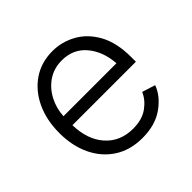

<svg xmlns="http://www.w3.org/2000/svg" viewBox="-143 -704 866 866"><g transform="rotate(-45 290.0 -270.5)"><path d="M304.7 11.7Q228 11.7 172.1 -24.2Q116.2 -60.1 85.7 -123.5Q55.2 -187 55.2 -269.5Q55.2 -352.1 85.2 -416Q115.2 -480 169.2 -516.6Q223.1 -553.2 294.4 -553.2Q354 -553.2 407.2 -523.9Q460.4 -494.6 493.7 -434.6Q526.9 -374.5 526.9 -281.7V-252.9H122.1Q124 -159.7 173.3 -103.8Q222.7 -47.9 305.2 -47.9Q362.3 -47.9 398.9 -74.2Q435.5 -100.6 450.7 -136.7L513.7 -116.7Q495.1 -65.4 441.2 -26.9Q387.2 11.7 304.7 11.7ZM122.1 -310.1H460Q454.6 -389.6 411.1 -441.7Q367.7 -493.7 294.4 -493.7Q245.1 -493.7 207.5 -468.8Q169.9 -443.8 147.5 -402.1Q125 -360.4 122.1 -310.1Z"/></g></svg>

Font: Inter Light
Style: Regular
Weight: 300
Designer: Rasmus Andersson
Foundry: rsms
Version: Version 4.000;git-a52131595